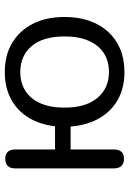

<svg xmlns="http://www.w3.org/2000/svg" viewBox="112 -648 544 809"><g transform="rotate(-90 384.5 -243.0)"><path d="M486 8.9Q419.6 8.9 370 -18.7Q320.4 -46.3 291 -97.5Q261.7 -148.7 256.4 -217.9H159.6V-34.8Q159.6 -14.9 150.1 -4Q140.7 6.9 120.3 6.9Q100.9 6.9 90.4 -4Q80 -14.9 80 -34.8V-452Q80 -472.4 90.4 -482.9Q100.9 -493.3 120.3 -493.3Q139.7 -493.3 149.6 -482.9Q159.6 -472.4 159.6 -452V-283.6H257.4Q265.2 -349.7 295.1 -397.2Q324.9 -444.6 373.5 -469.9Q422.1 -495.3 486 -495.3Q556.7 -495.3 608.7 -464.3Q660.8 -433.3 689.4 -376.8Q718 -320.3 718 -243.4Q718 -185.5 701.8 -139Q685.6 -92.5 655 -59.3Q624.4 -26.1 581.9 -8.6Q539.3 8.9 486 8.9ZM486 -56.4Q532 -56.4 565.6 -78.1Q599.2 -99.8 617.6 -141.7Q636 -183.5 636 -243.4Q636 -334 595.4 -382Q554.7 -430 486 -430Q440.5 -430 406.7 -408.5Q372.9 -387 354.4 -345.4Q336 -303.8 336 -243.4Q336 -153.3 377.2 -104.8Q418.3 -56.4 486 -56.4Z"/></g></svg>

Font: Nunito ExtraLight
Style: Regular
Weight: 200
Designer: Vernon Adams
Foundry: Vernon Adams
Version: Version 3.602